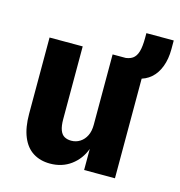

<svg xmlns="http://www.w3.org/2000/svg" viewBox="-96 -704 749 800"><g transform="rotate(15 278.0 -303.5)"><path d="M190 11Q148 11 117 -8.5Q86 -28 69.5 -68Q53 -108 53 -167V-496H196V-182Q196 -153 202.5 -135.5Q209 -118 221.5 -111Q234 -104 251 -104Q272 -104 289 -115Q306 -126 315.5 -145.5Q325 -165 325 -192V-496H468V0H335V-91Q318 -45 280 -17Q242 11 190 11ZM453 -426 370 -480V-495Q396 -496 410.5 -506Q425 -516 431.5 -538Q438 -560 438 -598V-618H556V-580Q556 -538 543.5 -505Q531 -472 508 -452Q485 -432 453 -426Z"/></g></svg>

Font: Nunito Sans 10pt Condensed ExtraBold
Style: Regular
Weight: 800
Width: 3
Designer: Vernon Adams
Foundry: Vernon Adams
Version: Version 3.101;gftools[0.9.27]